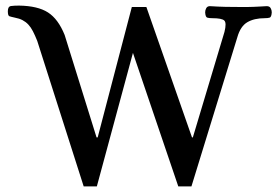

<svg xmlns="http://www.w3.org/2000/svg" viewBox="-20 -656 991 686"><path d="M33 -593Q19 -596 13.5 -598Q8 -600 8 -616Q8 -633 19.5 -634.5Q31 -636 48 -636Q115 -635 151.5 -611.5Q188 -588 211 -531L325 -165H329L451 -631H503L666 -165H669L782 -542Q790 -574 781.5 -582.5Q773 -591 738 -591Q727 -591 720.5 -593Q714 -595 713 -612Q713 -620 717 -627Q721 -634 730 -634Q762 -632 785.5 -631.5Q809 -631 839 -631Q854 -631 864.5 -631Q875 -631 885 -631.5Q895 -632 906 -632.5Q917 -633 933 -634Q943 -634 947 -627Q951 -620 951 -612Q950 -595 943.5 -593Q937 -591 926 -591Q888 -591 863.5 -576.5Q839 -562 828 -523L664 10H617L455 -467L326 10H279L113 -510Q105 -530 97.5 -544.5Q90 -559 81 -568.5Q72 -578 60.5 -584Q49 -590 33 -593Z"/></svg>

Font: Alice
Style: Regular
Weight: 400
Designer: Cyreal (www.cyreal.org)
Foundry: Cyreal (www.cyreal.org)
Version: Version 1.010